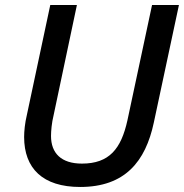

<svg xmlns="http://www.w3.org/2000/svg" viewBox="-20 -734 732 764"><path d="M299 10C477 10 559 -91 592 -246L692 -714H585L487 -255C462 -142 415 -83 306 -83C224 -83 183 -124 183 -193C183 -213 186 -246 193 -274L286 -714H180L87 -277C79 -244 76 -211 76 -189C76 -64 150 10 299 10Z"/></svg>

Font: Noto Sans Medium
Style: Italic
Weight: 500
Italic angle: -12°
Designer: Monotype Design Team
Foundry: Monotype Imaging Inc.
Version: Version 2.013